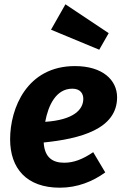

<svg xmlns="http://www.w3.org/2000/svg" viewBox="-20 -855 573 892"><path d="M485 -701 284 -835 217 -717 441 -624ZM524 -403C524 -483 457 -548 328 -548C105 -548 27 -352 27 -208C27 -73 103 17 258 17C340 17 411 -12 469 -54L413 -148C364 -115 323 -99 278 -99C226 -99 187 -122 183 -193C350 -210 524 -254 524 -403ZM190 -289C204 -365 240 -443 316 -443C355 -443 367 -418 367 -396C367 -346 323 -298 190 -289Z"/></svg>

Font: Fira Sans
Style: Bold Italic
Weight: 700
Italic angle: -8°
Designer: bBox Type GmbH & Carrois Corporate GbR & Edenspiekermann AG
Foundry: bBox Type GmbH & Carrois Corporate GbR & Edenspiekermann AG
Version: Version 4.301;PS 004.301;hotconv 1.0.88;makeotf.lib2.5.64775